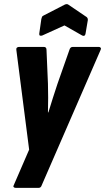

<svg xmlns="http://www.w3.org/2000/svg" viewBox="-20 -724 508 929"><path d="M56 185Q49 185 46 181Q43 177 47 171L121 0L59 -483Q58 -490 62 -493.5Q66 -497 72 -497H192Q205 -497 205 -483L212 -319Q213 -285 213 -250.5Q213 -216 212 -180H214Q225 -216 236 -250.5Q247 -285 258 -318L316 -483Q320 -497 332 -497H458Q464 -497 467 -493Q470 -489 467 -483L182 172Q178 185 167 185ZM184 -552Q177 -550 173 -552Q169 -554 170 -562L180 -632Q182 -640 183.5 -643Q185 -646 191 -649L294 -702Q304 -706 310 -702L394 -645Q406 -639 405 -627L394 -562Q393 -554 388.5 -551.5Q384 -549 378 -552L292 -601Z"/></svg>

Font: Sofia Sans Condensed Black
Style: Italic
Weight: 900
Italic angle: -9°
Version: Version 4.100